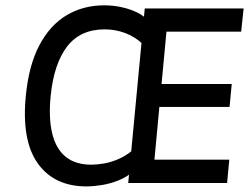

<svg xmlns="http://www.w3.org/2000/svg" viewBox="-20 -670 919 703"><path d="M469.5 -43.5Q445 -22 414.5 -9.8Q384 2.5 353.2 7.5Q322.5 12.5 296.5 12.5Q178.5 12.5 118.5 -71.5Q58.5 -155.5 74.5 -319Q85.5 -432 124.8 -505.5Q164 -579 224.8 -614.8Q285.5 -650.5 361.5 -650.5Q396 -650.5 427.5 -643.2Q459 -636 483.2 -623.8Q507.5 -611.5 520 -596.5L504.5 -507Q475.5 -535 439 -548.8Q402.5 -562.5 363.5 -562.5Q274 -562.5 225.8 -499.8Q177.5 -437 165.5 -319Q157.5 -238.5 171 -182Q184.5 -125.5 220.2 -96.2Q256 -67 314.5 -67Q335.5 -67 361.2 -71.5Q387 -76 414.2 -87.8Q441.5 -99.5 466 -120.5ZM449.5 0 510 -639H872L863 -554H589.5L571.5 -362.5H828.5L820.5 -278.5H563.5L545.5 -85.5H819.5L811.5 0Z"/></svg>

Font: Karla Medium
Style: Italic
Weight: 500
Italic angle: -8°
Designer: Jonathan Pinhorn
Version: Version 2.001